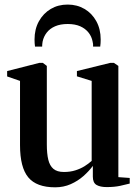

<svg xmlns="http://www.w3.org/2000/svg" viewBox="-20 -790 592 820"><path d="M435.5 9Q408 9 392.2 -0.2Q376.5 -9.5 376.5 -35.5V-81.5Q360.5 -59.5 336.5 -38.2Q312.5 -17 282 -3.5Q251.5 10 215.5 10Q136 10 100.8 -32.5Q65.5 -75 65.5 -170V-444.5L10.5 -463.5V-486.5L148 -521.5H163L180 -508.5V-172.5Q180 -134 186.2 -108Q192.5 -82 208.2 -68.8Q224 -55.5 253 -55.5Q280 -55.5 302 -62.5Q324 -69.5 341.2 -80.2Q358.5 -91 371.5 -103V-444.5L308.5 -464V-486.5L451 -521.5H466.5L485.5 -508.5V-33.5L534 -30V-6Q517 -1.5 492.5 3.8Q468 9 435.5 9ZM269 -770.5Q309 -770.5 341 -751.8Q373 -733 391.5 -699.2Q410 -665.5 410 -621.5Q410 -612.5 409.5 -605.5Q409 -598.5 408 -591H377.5Q378 -596 377.5 -601.5Q377 -607 375.5 -612.5Q371.5 -634 358 -651Q344.5 -668 322.5 -677.8Q300.5 -687.5 269 -687.5Q238 -687.5 215.5 -677.8Q193 -668 179.8 -651Q166.5 -634 162 -612.5Q161 -607 160.5 -601.5Q160 -596 160 -591H129.5Q128.5 -598.5 128 -605.5Q127.5 -612.5 127.5 -621.5Q127.5 -665.5 146.2 -699.2Q165 -733 196.8 -751.8Q228.5 -770.5 269 -770.5Z"/></svg>

Font: Merriweather 120pt SemiBold
Style: Regular
Weight: 600
Version: Version 2.100